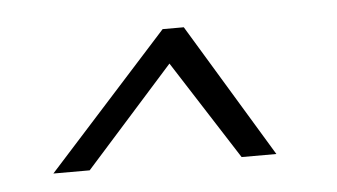

<svg xmlns="http://www.w3.org/2000/svg" viewBox="-29 -710 444 253"><g transform="rotate(-5 193.5 -583.5)"><path d="M33 -495 193 -672H221L328 -495H282L198 -626L81 -495Z"/></g></svg>

Font: Alumni Sans Thin Light
Style: Italic
Weight: 300
Italic angle: -8°
Version: Version 1.016